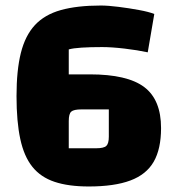

<svg xmlns="http://www.w3.org/2000/svg" viewBox="-20 -660 643 695"><path d="M373.9 -264H275.2Q247 -264 238 -256Q228.9 -248 228.9 -222V-123.3H327.6Q355.7 -123.3 364.8 -131.8Q373.9 -140.3 373.9 -165.3ZM563 -196.4Q563 -120.9 536.4 -74.6Q509.8 -28.3 452 -6.7Q394.1 15 301 15Q227.7 15 177.5 -1.8Q127.3 -18.6 97.1 -56.3Q66.9 -93.9 53.4 -156.9Q39.8 -219.9 39.8 -312Q39.8 -405.4 55.5 -468.3Q71.2 -531.2 106.3 -569.1Q141.4 -607 200.1 -623.5Q258.9 -640 345.3 -640Q371 -640 409 -635.2Q446.9 -630.5 482.9 -623.8Q519 -617.2 538.5 -609.4L514.8 -470.6Q477.6 -478.6 430.9 -484.1Q384.2 -489.6 349.8 -489.6Q306.8 -489.6 275.5 -487.6Q244.2 -485.6 228.9 -481.1V-390.8H305Q441.1 -390.8 502 -344.9Q563 -299 563 -196.4Z"/></svg>

Font: Changa
Style: Regular
Weight: 400
Designer: Eduardo Rodriguez Tunni
Foundry: Eduardo Rodriguez Tunni
Version: Version 3.003